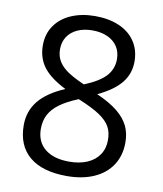

<svg xmlns="http://www.w3.org/2000/svg" viewBox="-83 -793 736 869"><g transform="rotate(10 285.5 -358.5)"><path d="M51.3 -184.1Q51.3 -248 89.6 -295.4Q127.9 -342.8 208.5 -377Q135.7 -413.6 104.7 -455.3Q73.7 -497.1 73.7 -554.2Q73.7 -607.4 101.1 -646.2Q128.4 -685.1 176.3 -705.3Q224.1 -725.6 284.7 -725.6Q348.1 -725.6 395.8 -704.8Q443.4 -684.1 469.2 -645Q495.1 -606 495.1 -553.2Q495.1 -497.6 461.4 -455.6Q427.7 -413.6 354.5 -378.9Q414.6 -352.5 450.2 -323.7Q485.8 -294.9 502 -261.5Q518.1 -228 518.1 -185.5Q518.1 -126 489.5 -81.8Q460.9 -37.6 407.7 -13.9Q354.5 9.8 282.7 9.8Q170.4 9.8 110.8 -40Q51.3 -89.8 51.3 -184.1ZM438.5 -183.1Q438.5 -218.8 424.1 -244.4Q409.7 -270 374.8 -293.2Q339.8 -316.4 275.9 -342.3Q223.1 -320.8 191.4 -297.4Q159.7 -273.9 145 -245.6Q130.4 -217.3 130.4 -180.7Q130.4 -121.6 170.4 -88.9Q210.4 -56.2 282.2 -56.2Q329.6 -56.2 365 -71.5Q400.4 -86.9 419.4 -115.5Q438.5 -144 438.5 -183.1ZM415 -550.3Q415 -583.5 398.9 -608.2Q382.8 -632.8 353.3 -646.2Q323.7 -659.7 283.7 -659.7Q244.6 -659.7 215.1 -646.2Q185.5 -632.8 169.4 -608.2Q153.3 -583.5 153.3 -550.3Q153.3 -517.1 169.4 -492.7Q185.5 -468.3 214.1 -450Q242.7 -431.6 287.1 -412.1Q355.5 -439.9 385.3 -472.4Q415 -504.9 415 -550.3Z"/></g></svg>

Font: Viking Open Sans
Style: Regular
Weight: 400
Foundry: Ascender Corporation
Version: Version 2.001